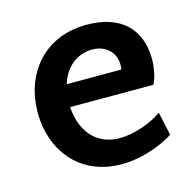

<svg xmlns="http://www.w3.org/2000/svg" viewBox="-79 -557 663 650"><g transform="rotate(-15 252.5 -231.5)"><path d="M278 -475C125 -475 41 -362 41 -230C41 -101 122 12 271 12C351 12 420 -20 455 -42L437 -124C398 -96 337 -75 288 -75C201 -75 157 -140 152 -220H443C454 -235 462 -276 462 -305C462 -413 395 -475 278 -475ZM275 -389C321 -389 354 -358 354 -315C354 -307 353 -302 352 -298H161C178 -354 220 -389 275 -389Z"/></g></svg>

Font: Quattrocento Sans
Style: Bold
Weight: 700
Designer: Pablo Impallari
Foundry: Pablo Impallari, Igino Marini, Brenda Gallo
Version: Version 2.000